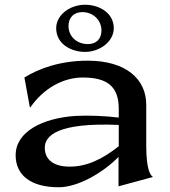

<svg xmlns="http://www.w3.org/2000/svg" viewBox="-20 -776 719 810"><path d="M480 10 624 -29V-31C616 -35 597 -58 597 -159V-334C597 -442 512 -520 350 -520C234 -520 144 -487 83 -449L106 -323H108C162 -401 244 -449 329 -449C434 -449 481 -410 481 -317V-280C424 -287 352 -290 299 -287C162 -278 46 -222 46 -121C46 -40 106 14 228 14C308 14 413 -46 480 -114ZM169 -153C169 -202 220 -260 481 -249V-159C410 -103 345 -73 274 -73C204 -73 169 -104 169 -153ZM339 -557C400 -557 460 -600 460 -657C460 -722 398 -756 339 -756C275 -756 217 -713 217 -657C217 -591 279 -557 339 -557ZM351 -590C306 -590 269 -620 269 -667C269 -702 292 -725 327 -725C371 -725 408 -693 408 -647C408 -611 385 -590 351 -590Z"/></svg>

Font: Coconat Demi
Style: Regular
Weight: 400
Designer: Sara Lavazza
Foundry: Collletttivo
Version: Version 1.000;Glyphs 3.2 (3217)